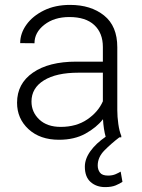

<svg xmlns="http://www.w3.org/2000/svg" viewBox="-20 -558 576 780"><path d="M477.5 180.7Q466.8 188 450 195.1Q433.1 202.1 407.2 202.1Q371.6 202.1 348.1 181.4Q324.7 160.6 324.7 119.1Q324.7 87.4 347.4 55.9Q370.1 24.4 409.2 -2.4Q405.3 -16.1 402.3 -35.2Q399.4 -54.2 398.4 -73.7Q372.1 -40 327.1 -15.1Q282.2 9.8 219.7 9.8Q142.6 9.8 95.9 -33.2Q49.3 -76.2 49.3 -140.6Q49.3 -218.3 113.8 -262.9Q178.2 -307.6 290 -307.6H397.9V-367.2Q397.9 -423.8 363 -456.3Q328.1 -488.8 261.7 -488.8Q200.2 -488.8 160.2 -457.5Q120.1 -426.3 120.1 -382.3L62 -382.8Q62 -422.4 87.4 -457.8Q112.8 -493.2 158.4 -515.6Q204.1 -538.1 264.6 -538.1Q349.1 -538.1 402.8 -495.1Q456.5 -452.1 456.5 -366.2V-110.8Q456.5 -83.5 460.7 -54.2Q464.8 -24.9 472.7 -6.3V0H464.8Q431.6 25.4 404.3 53Q377 80.6 377 114.3Q377 130.9 386 143.1Q395 155.3 418.9 155.3Q436.5 155.3 449.5 149.7Q462.4 144 470.2 139.2ZM226.6 -42.5Q290 -42.5 334.5 -72.8Q378.9 -103 397.9 -146.5V-262.7H298.3Q208.5 -262.7 158.2 -231.4Q107.9 -200.2 107.9 -145.5Q107.9 -102.5 139.6 -72.5Q171.4 -42.5 226.6 -42.5Z"/></svg>

Font: Vazirmatn RD UI ExtraLight
Style: Regular
Weight: 200
Designer: Saber Rastikerdar
Foundry: Saber Rastikerdar
Version: Version 33.003